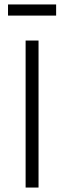

<svg xmlns="http://www.w3.org/2000/svg" viewBox="-20 -842 288 862"><path d="M95 0V-660H153V0ZM16 -772V-822H232V-772Z"/></svg>

Font: Bricolage Grotesque 10pt ExtraLight
Style: Regular
Weight: 200
Designer: Mathieu Triay
Foundry: Atelier Triay
Version: Version 1.000; ttfautohint (v1.8.4.7-5d5b);gftools[0.9.32]